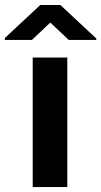

<svg xmlns="http://www.w3.org/2000/svg" viewBox="-68 -763 413 783"><path d="M206.5 0H65.4V-528.3H206.5ZM324.7 -606V-600.1H212.4L137.2 -670.9L62 -600.1H-48.3V-607.9L96.2 -742.7H178.2Z"/></svg>

Font: SteelSelectRoboto
Style: Roboto-Bold
Weight: 700
Designer: Google
Version: Version 2.137; 2017